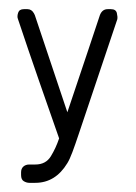

<svg xmlns="http://www.w3.org/2000/svg" viewBox="-20 -314 296 419"><path d="M152 -22Q144 2 138 18Q132 34 127 42Q101 85 57 85H44Q38 85 32 81.5Q26 78 26 68V62Q26 54 31 49.5Q36 45 44 45H57Q80 45 91 27Q102 9 109 -12Q89 -69 65 -138Q41 -207 19 -273Q17 -278 19.5 -286Q22 -294 32 -294H40Q49 -294 54 -285Q56 -281 56 -281L127 -69L173 -206L198 -281Q203 -294 215 -294H222Q233 -294 235 -285.5Q237 -277 236 -272Z"/></svg>

Font: Chathura
Style: Bold
Weight: 700
Designer: Appaji Ambarisha Darbha
Foundry: Aditya Fonts
Version: Version 1.002 2016